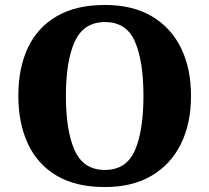

<svg xmlns="http://www.w3.org/2000/svg" viewBox="-20 -745 845 775"><path d="M403 10Q286 10 208.5 -36Q131 -82 92.5 -165Q54 -248 54 -359Q54 -470 92.5 -552Q131 -634 209 -679.5Q287 -725 404 -725Q515 -725 592.5 -679.5Q670 -634 710.5 -551.5Q751 -469 751 -358Q751 -247 710.5 -164.5Q670 -82 592.5 -36Q515 10 403 10ZM403 -59Q490 -59 524.5 -138Q559 -217 559 -358Q559 -499 524.5 -577.5Q490 -656 404 -656Q318 -656 282 -577.5Q246 -499 246 -358Q246 -217 281.5 -138Q317 -59 403 -59Z"/></svg>

Font: Noto Serif Telugu ExtraBold
Style: Regular
Weight: 800
Designer: Jelle Bosma - Monotype Design Team
Foundry: Monotype Imaging Inc.
Version: Version 2.005; ttfautohint (v1.8.4.7-5d5b)